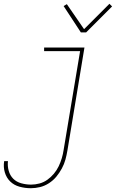

<svg xmlns="http://www.w3.org/2000/svg" viewBox="-43 -771 663 1014"><path d="M120 223Q89 223 60 215Q31 207 11 187.5Q-9 168 -17.5 139.5Q-26 111 -21 80H-1Q-4 106 3 131Q10 156 27 173Q44 190 69.5 197Q95 204 121 204Q143 204 165.5 198Q188 192 207 178.5Q226 165 241.5 146.5Q257 128 267 107Q277 86 283.5 64Q290 42 293 21L380 -501H190V-520H403L313 24Q309 48 302.5 72Q296 96 283.5 119Q271 142 254.5 162Q238 182 215.5 196.5Q193 211 168.5 217Q144 223 120 223ZM384 -600 293 -739 310 -749 401 -617 535 -751 549 -737 412 -600Z"/></svg>

Font: Iosevka HT Thin Extended
Style: Italic
Weight: 100
Width: 7
Italic angle: -9°
Monospace: yes
Designer: Belleve Invis
Foundry: Belleve Invis
Version: Version 32.3.0; ttfautohint (v1.8.4)